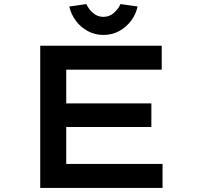

<svg xmlns="http://www.w3.org/2000/svg" viewBox="-20 -925 974 945"><path d="M178 0V-700H776V-582H306V-118H780V0ZM248 -300V-416H725V-300ZM489 -753Q447 -753 412 -772Q377 -791 353.5 -822.5Q330 -854 321 -893L405 -905Q416 -880 438 -861Q460 -842 489 -842Q518 -842 540 -861Q562 -880 573 -905L657 -893Q649 -854 625 -822.5Q601 -791 566.5 -772Q532 -753 489 -753Z"/></svg>

Font: Lexend Zetta Medium
Style: Regular
Weight: 500
Designer: Bonnie Shaver-Troup, Thomas Jockin
Foundry: Lexend
Version: Version 1.007